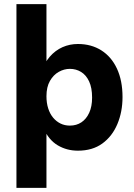

<svg xmlns="http://www.w3.org/2000/svg" viewBox="-20 -727 651 934"><path d="M60 187V-707H206V187ZM206 -259Q206 -226 214.5 -199.5Q223 -173 238.5 -154.5Q254 -136 274.5 -126Q295 -116 320 -116Q352 -116 376 -132Q400 -148 414 -178.5Q428 -209 428 -252Q428 -300 413.5 -331Q399 -362 374.5 -377Q350 -392 320 -392Q292 -392 266 -377.5Q240 -363 223 -333.5Q206 -304 206 -259ZM165 -258Q165 -324 180 -372Q195 -420 222 -451Q249 -482 284 -497.5Q319 -513 359 -513Q424 -513 473 -482Q522 -451 549 -393Q576 -335 576 -255Q576 -183 551 -123.5Q526 -64 478 -29Q430 6 359 6Q305 6 261 -20Q217 -46 191 -104Q165 -162 165 -258Z"/></svg>

Font: Hind Variable Light
Style: Regular
Weight: 300
Designer: Manushi Parikh, Satya Rajpurohit
Foundry: Indian Type Foundry
Version: Version 3.000